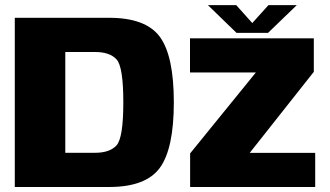

<svg xmlns="http://www.w3.org/2000/svg" viewBox="-20 -746 1316 766"><path d="M39 0H415.5Q561.5 0 617.5 -76.2Q673.5 -152.5 673.5 -338Q673.5 -523 617.8 -599Q562 -675 415.5 -675H39ZM240.5 -136.5V-538.5H360Q418 -538.5 445 -509Q472 -479.5 472 -338Q472 -196 445 -166.2Q418 -136.5 360 -136.5ZM738.5 0H1237.5V-136H977V-137L1232 -459.5V-593H738V-457H1000.5V-456.5L738.5 -134ZM923.5 -615H1049.5L1164 -725.5H1051L986.5 -654L922.5 -725.5H809.5Z"/></svg>

Font: Anybody Thin ExtraBold
Style: Regular
Weight: 800
Version: Version 1.113;gftools[0.9.25]